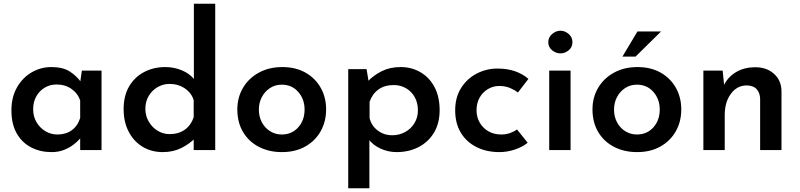

<svg xmlns="http://www.w3.org/2000/svg" viewBox="-20 -801 4269 1025"><path d="M255 11Q195 11 146.5 -14Q98 -39 69.5 -88.5Q41 -138 41 -212Q41 -283 71 -335Q101 -387 149.5 -415Q198 -443 254 -443Q316 -443 353 -419Q390 -395 412 -363L406 -347L417 -424H522V0H408V-102L418 -76Q415 -70 403 -56.5Q391 -43 370.5 -27.5Q350 -12 321 -0.5Q292 11 255 11ZM286 -83Q332 -83 363.5 -106Q395 -129 408 -171V-264Q396 -302 362 -326Q328 -350 282 -350Q248 -350 219.5 -333.5Q191 -317 174 -287Q157 -257 157 -218Q157 -179 175 -148.5Q193 -118 222.5 -100.5Q252 -83 286 -83Z M849 11Q789 11 742 -17Q695 -45 667.5 -97Q640 -149 640 -219Q640 -290 669.5 -340Q699 -390 749.5 -416.5Q800 -443 863 -443Q909 -443 951 -425.5Q993 -408 1018 -376L1015 -338V-781H1129V0H1014V-95L1025 -67Q994 -34 949.5 -11.5Q905 11 849 11ZM885 -85Q934 -85 967 -109Q1000 -133 1014 -175V-266Q1003 -304 967.5 -328.5Q932 -353 885 -353Q851 -353 821.5 -336Q792 -319 774 -289Q756 -259 756 -220Q756 -183 774 -152Q792 -121 821.5 -103Q851 -85 885 -85Z M1247 -217Q1247 -281 1277.5 -332.5Q1308 -384 1362.5 -413.5Q1417 -443 1487 -443Q1558 -443 1610.5 -413.5Q1663 -384 1692 -332.5Q1721 -281 1721 -217Q1721 -152 1692 -100.5Q1663 -49 1610 -19Q1557 11 1485 11Q1417 11 1363 -16.5Q1309 -44 1278 -95.5Q1247 -147 1247 -217ZM1362 -216Q1362 -178 1378 -148Q1394 -118 1422 -100.5Q1450 -83 1484 -83Q1538 -83 1572 -121Q1606 -159 1606 -216Q1606 -272 1572 -310.5Q1538 -349 1484 -349Q1449 -349 1421.5 -331Q1394 -313 1378 -283Q1362 -253 1362 -216Z M2097 11Q2053 11 2012 -7.5Q1971 -26 1947 -59L1952 -94V204H1839V-432H1937L1953 -335L1942 -365Q1974 -399 2018 -421Q2062 -443 2119 -443Q2178 -443 2225.5 -415Q2273 -387 2300 -335.5Q2327 -284 2327 -213Q2327 -143 2297 -93Q2267 -43 2215 -16Q2163 11 2097 11ZM2074 -79Q2111 -79 2142.5 -96Q2174 -113 2192.5 -143.5Q2211 -174 2211 -212Q2211 -252 2194 -282.5Q2177 -313 2147.5 -330Q2118 -347 2082 -347Q2033 -347 2000 -323Q1967 -299 1953 -257V-171Q1962 -131 1995.5 -105Q2029 -79 2074 -79Z M2797 -39Q2769 -16 2728 -2.5Q2687 11 2647 11Q2576 11 2522.5 -16.5Q2469 -44 2439.5 -93.5Q2410 -143 2410 -212Q2410 -282 2442 -332Q2474 -382 2525.5 -408.5Q2577 -435 2635 -435Q2689 -435 2730 -420.5Q2771 -406 2801 -380L2745 -307Q2729 -320 2703.5 -331Q2678 -342 2645 -342Q2612 -342 2584 -325Q2556 -308 2540 -279Q2524 -250 2524 -212Q2524 -176 2541 -146.5Q2558 -117 2587.5 -100Q2617 -83 2656 -83Q2681 -83 2702.5 -90.5Q2724 -98 2740 -110Z M2912 -424H3026V0H2912ZM2907 -576Q2907 -602 2927.5 -619.5Q2948 -637 2972 -637Q2996 -637 3016 -619.5Q3036 -602 3036 -576Q3036 -549 3016 -532.5Q2996 -516 2972 -516Q2948 -516 2927.5 -532.5Q2907 -549 2907 -576Z M3143 -217Q3143 -281 3173.5 -332.5Q3204 -384 3258.5 -413.5Q3313 -443 3383 -443Q3454 -443 3506.5 -413.5Q3559 -384 3588 -332.5Q3617 -281 3617 -217Q3617 -152 3588 -100.5Q3559 -49 3506 -19Q3453 11 3381 11Q3313 11 3259 -16.5Q3205 -44 3174 -95.5Q3143 -147 3143 -217ZM3258 -216Q3258 -178 3274 -148Q3290 -118 3318 -100.5Q3346 -83 3380 -83Q3434 -83 3468 -121Q3502 -159 3502 -216Q3502 -272 3468 -310.5Q3434 -349 3380 -349Q3345 -349 3317.5 -331Q3290 -313 3274 -283Q3258 -253 3258 -216ZM3509 -633 3373 -499H3303L3383 -633Z M3838 -424 3847 -334 3844 -345Q3865 -389 3908.5 -415.5Q3952 -442 4013 -442Q4073 -442 4112 -407Q4151 -372 4152 -315V0H4038V-274Q4037 -305 4020 -324.5Q4003 -344 3967 -345Q3915 -345 3882 -300.5Q3849 -256 3849 -187V0H3735V-424Z"/></svg>

Font: Reem Kufi Fun Medium
Style: Regular
Weight: 500
Designer: Khaled Hosny
Version: Version 1.005